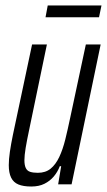

<svg xmlns="http://www.w3.org/2000/svg" viewBox="-20 -672 390 700"><path d="M94 8Q65 8 47 0.5Q29 -7 20.5 -24.5Q12 -42 12 -70Q12 -91 16 -118.5Q20 -146 27 -180L97 -510H151L87 -202Q78 -160 73.5 -132.5Q69 -105 69 -88Q69 -70 74 -59.5Q79 -49 90 -45.5Q101 -42 118 -42Q146 -42 164.5 -57Q183 -72 196 -99.5Q209 -127 218 -163.5Q227 -200 236 -243L293 -510H347L241 0H192L203 -66H198Q190 -45 176 -28.5Q162 -12 142 -2Q122 8 94 8ZM146 -609 154 -652H350L341 -609Z"/></svg>

Font: Saira UltraCondensed
Style: Italic
Weight: 400
Width: 1
Italic angle: -12°
Designer: Hector Gatti with collaboration of the Omnibus-Type team
Foundry: Omnibus-Type
Version: Version 1.101